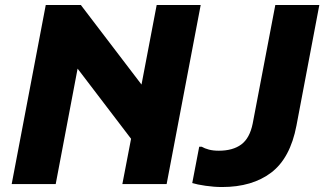

<svg xmlns="http://www.w3.org/2000/svg" viewBox="-20 -740 1304 772"><path d="M27 0 164 -720H305L549 -400L610 -720H787L650 0H472L507 -182L292 -464L204 0ZM873 12Q841 12 806.5 7Q772 2 753 -4L781 -150H791Q803 -143 820 -138.5Q837 -134 860 -134Q916 -134 950 -159Q984 -184 996 -243L1087 -720H1264L1172 -235Q1147 -104 1070.5 -46Q994 12 873 12Z"/></svg>

Font: Kufam
Style: Bold Italic
Weight: 700
Italic angle: -11°
Designer: Artur Schmal
Foundry: Original Type
Version: Version 1.301; ttfautohint (v1.8.3)